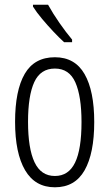

<svg xmlns="http://www.w3.org/2000/svg" viewBox="-20 -785 464 815"><path d="M380 -267Q380 -134 339 -62Q298 10 213 10Q129 10 86.5 -62.5Q44 -135 44 -268Q44 -401 85 -471.5Q126 -542 213 -542Q298 -542 339 -470.5Q380 -399 380 -267ZM99 -268Q99 -155 126.5 -96.5Q154 -38 213 -38Q271 -38 298.5 -94.5Q326 -151 326 -267Q326 -376 300 -435Q274 -494 213 -494Q152 -494 125.5 -436.5Q99 -379 99 -268ZM184 -765Q205 -727 232.5 -687.5Q260 -648 286 -617V-606H252Q232 -624 207 -650.5Q182 -677 158.5 -705Q135 -733 120 -757V-765Z"/></svg>

Font: Noto Sans Thai ExtCond Light
Style: Regular
Weight: 300
Width: 2
Designer: Monotype Design Team
Foundry: Monotype Imaging Inc.
Version: Version 2.002; ttfautohint (v1.8.4.7-5d5b)